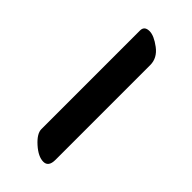

<svg xmlns="http://www.w3.org/2000/svg" viewBox="-14 -484 212 212"><g transform="rotate(-45 92.5 -377.5)"><path d="M11 -360Q0 -360 0 -368Q0 -376 8.5 -385.5Q17 -395 24 -395H178Q185 -395 185 -387Q185 -380 177.5 -370Q170 -360 159 -360Z"/></g></svg>

Font: Hurricane
Style: Regular
Weight: 400
Designer: Robert E. Leuschke
Foundry: Robert E. Leuschke
Version: Version 1.010; ttfautohint (v1.8.3)